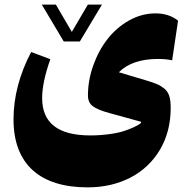

<svg xmlns="http://www.w3.org/2000/svg" viewBox="-20 -538 816 825"><path d="M323.2 -359.9 418 -518.1H357.4L288.6 -400.9L220.2 -518.1H159.7L253.9 -359.9ZM658.7 -284.7C682.6 -284.7 702.6 -282.7 719.7 -278.8L745.1 -449.2C719.2 -470.2 686.5 -480.5 647.9 -480.5C608.4 -480.5 570.8 -470.2 534.7 -450.2C498.5 -429.7 467.8 -403.3 442.4 -370.6C416.5 -337.9 396 -299.8 380.9 -257.3C365.7 -214.8 357.9 -171.9 357.9 -128.4C357.9 -107.4 364.7 -92.3 378.4 -82C391.6 -71.8 415.5 -61.5 450.2 -52.2L581.1 -16.1C590.8 -13.7 591.3 -8.8 553.7 9.3C541.5 14.6 527.8 20 511.7 25.4C480 35.6 425.3 43.9 368.2 43.9C230 43.9 161.1 -9.3 161.1 -116.2C161.1 -161.6 172.9 -217.8 196.3 -283.7L113.8 -314.5C63.5 -218.3 38.1 -121.6 38.1 -24.9C38.1 168.5 152.8 267.1 356.4 267.1C425.3 267.1 486.3 252.9 540.5 225.1C594.7 196.8 636.7 156.7 667.5 105C698.2 52.7 713.4 -6.8 713.4 -74.2C713.4 -113.8 707.5 -138.2 688 -155.8C677.7 -164.1 667.5 -170.9 656.2 -175.8C645 -180.7 628.4 -186.5 606.9 -192.9L490.7 -227.5C528.8 -265.6 585 -284.7 658.7 -284.7Z"/></svg>

Font: Sahel Black
Style: Bold
Weight: 900
Foundry: Saber Rastikerdar (saber.rastikerdar@gmail.com)
Version: Version 3.4.0